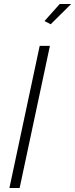

<svg xmlns="http://www.w3.org/2000/svg" viewBox="-20 -938 375 958"><path d="M178 -709H229L78 0H27ZM233 -817 202 -833 278 -918H335Z"/></svg>

Font: Raleway Light
Style: Italic
Weight: 300
Italic angle: -12°
Designer: Matt McInerney, Pablo Impallari, Rodrigo Fuenzalida
Foundry: Matt McInerney, Pablo Impallari, Rodrigo Fuenzalida
Version: Version 4.026